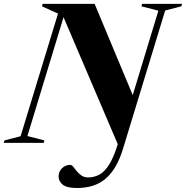

<svg xmlns="http://www.w3.org/2000/svg" viewBox="-66 -735 958 988"><path d="M567.5 29Q536 133.5 479.2 183Q422.5 232.5 329.5 232.5Q278 232.5 256.8 215.2Q235.5 198 235.5 173.5Q235.5 147.5 253.2 130.5Q271 113.5 295.5 113.5Q303 113.5 311 123.2Q319 133 329 145.8Q339 158.5 353.2 168.2Q367.5 178 388 178Q418 178 445 163.8Q472 149.5 495.5 112.2Q519 75 540 7L261 -646.5L75 -35L162.5 -12.5L159 0H-46.5L-43 -12.5L40 -34L232.5 -665L150 -702.5L153.5 -715H421L617 -245.5L749 -680L662 -702.5L665 -715H871L867 -702.5L784 -681Z"/></svg>

Font: Newsreader 72pt
Style: Bold Italic
Weight: 700
Italic angle: -17°
Designer: Hugues Gentile
Foundry: Production Type
Version: Version 1.003; ttfautohint (v1.8.3)